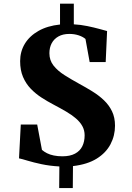

<svg xmlns="http://www.w3.org/2000/svg" viewBox="-20 -882 707 1030"><path d="M297.5 127 298.5 11Q246.5 8 203 -1.2Q159.5 -10.5 128.2 -20Q97 -29.5 82 -32.5L91.5 -214H179.5L205 -78Q216.5 -68 232.2 -60Q248 -52 268.8 -47.8Q289.5 -43.5 314.5 -43.5Q356 -43.5 382.5 -57.8Q409 -72 421.5 -97.2Q434 -122.5 434 -156Q434 -183 422 -205Q410 -227 387.8 -246.2Q365.5 -265.5 334.8 -283.5Q304 -301.5 267 -321Q234.5 -338 202.8 -358.5Q171 -379 145 -406Q119 -433 103.5 -469.2Q88 -505.5 88 -554Q88 -605.5 113.2 -647.2Q138.5 -689 186.5 -716.2Q234.5 -743.5 302 -750.5V-862.5H376V-751.5Q413 -749.5 449 -742Q485 -734.5 513 -726.8Q541 -719 554.5 -715.5L547 -549H461L438.5 -673Q424.5 -685 401.8 -692.5Q379 -700 352 -700Q317.5 -700 293.5 -686.5Q269.5 -673 257.2 -649.8Q245 -626.5 245 -596.5Q245 -558.5 267.2 -530.2Q289.5 -502 326.2 -478.8Q363 -455.5 405 -432.5Q442 -412.5 476.2 -391.2Q510.5 -370 537.8 -344Q565 -318 581 -284.8Q597 -251.5 597 -207.5Q597 -154.5 572.8 -108.2Q548.5 -62 498.8 -31Q449 0 371.5 9L370.5 127Z"/></svg>

Font: Merriweather 60pt ExtraBold
Style: Regular
Weight: 800
Version: Version 2.100